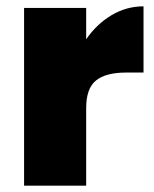

<svg xmlns="http://www.w3.org/2000/svg" viewBox="-20 -586 487 606"><path d="M252 -462Q285 -510 332 -538Q379 -566 433 -566V-357H378Q314 -357 283 -332Q252 -307 252 -245V0H56V-561H252Z"/></svg>

Font: DVN-Poppins ExtBd
Style: Regular
Weight: 800
Designer: Ninad Kale (Devanagari), Jonny Pinhorn (Latin)
Foundry: Indian Type Foundry
Version: 4.004